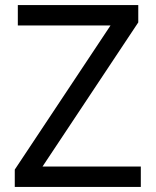

<svg xmlns="http://www.w3.org/2000/svg" viewBox="-20 -734 612 754"><path d="M533 0H38V-68L414 -634H50V-714H523V-646L147 -80H533Z"/></svg>

Font: Noto Sans Glagolitic
Style: Regular
Weight: 400
Designer: Monotype Design Team
Foundry: Monotype Imaging Inc.
Version: Version 2.004; ttfautohint (v1.8.4.7-5d5b)